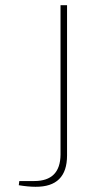

<svg xmlns="http://www.w3.org/2000/svg" viewBox="-20 -710 362 736"><path d="M237 -114Q237 7 116 6Q88 6 52 0L54 -16H111Q211 -16 212 -117V-690H237Z"/></svg>

Font: Taylor Sans Thin
Style: Regular
Weight: 100
Italic angle: -8°
Designer: Natanael Gama
Version: Version 1.001 September 8, 2015